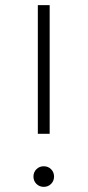

<svg xmlns="http://www.w3.org/2000/svg" viewBox="-20 -720 340 746"><path d="M127 -700H173V-200H127ZM150 6Q133 6 121.5 -5.5Q110 -17 110 -34Q110 -51 121.5 -62.5Q133 -74 150 -74Q167 -74 178.5 -62.5Q190 -51 190 -34Q190 -17 178.5 -5.5Q167 6 150 6Z"/></svg>

Font: PT Root UI Light
Style: Regular
Weight: 300
Designer: Vitaly Kuzmin
Foundry: ParaType Ltd.
Version: Version 2.000G